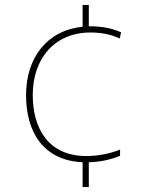

<svg xmlns="http://www.w3.org/2000/svg" viewBox="-20 -744 610 774"><path d="M338 -638V-724H313V-636C170 -622 85 -511 85 -361C85 -211 155 -97 313 -90V10H338V-90C389 -91 433 -103 464 -116V-141C425 -125 376 -115 328 -115C176 -115 112 -225 112 -361C112 -509 201 -613 345 -613C383 -613 423 -607 463 -589L468 -614C428 -631 391 -638 338 -638Z"/></svg>

Font: Noto Sans Canadian Aboriginal Thin
Style: Regular
Weight: 100
Designer: Monotype Design Team, Typotheque's Kevin King
Foundry: Monotype Imaging Inc.
Version: Version 2.004